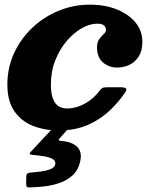

<svg xmlns="http://www.w3.org/2000/svg" viewBox="-20 -558 690 847"><path d="M95.5 254.5Q94.5 269.5 108.5 269Q138 268 173 264.5Q208 261 241.8 249.5Q275.5 238 300.2 215.5Q325 193 333.5 155Q343.5 113 320.8 90.2Q298 67.5 252.5 64Q239.5 63 239 60Q238.5 57 246.5 48.5L286.5 4Q292 -2 289.2 -4Q286.5 -6 275 -6H235.5Q225 -6 220.5 -1L116.5 111Q110 117.5 111.2 120.8Q112.5 124 126.5 125.5Q148.5 127.5 172.5 131.2Q196.5 135 211.8 143.2Q227 151.5 223.5 168Q220 181.5 201.8 188.5Q183.5 195.5 159.5 198.8Q135.5 202 115 203.5Q107.5 204 102.8 206.2Q98 208.5 96 217ZM608 -373.5Q608 -422 577.8 -458.8Q547.5 -495.5 495.2 -516.5Q443 -537.5 376 -537.5Q304.5 -537.5 239.2 -510.8Q174 -484 123 -436Q72 -388 42.2 -323.8Q12.5 -259.5 12.5 -184.5Q12.5 -112 43.2 -67.5Q74 -23 125.5 -2.8Q177 17.5 239 17.5Q312 17.5 368 -7.2Q424 -32 464.8 -71Q505.5 -110 533.5 -152.5Q541 -164 535.2 -168.5Q529.5 -173 514 -173H450.5Q435.5 -173 430 -168.8Q424.5 -164.5 418.5 -156.5Q400 -132.5 376.2 -115Q352.5 -97.5 326.8 -88.5Q301 -79.5 276.5 -79.5Q253 -79.5 237.2 -90.2Q221.5 -101 213 -124.2Q204.5 -147.5 204.5 -184.5Q204.5 -243.5 224.2 -292.8Q244 -342 275 -378Q306 -414 341.2 -433.8Q376.5 -453.5 408 -453.5Q430 -453.5 438.8 -445.8Q447.5 -438 447.5 -426Q447.5 -416.5 437.8 -407.8Q428 -399 418 -385.5Q408 -372 408 -349.5Q408 -305.5 434 -282.8Q460 -260 497.5 -260Q525.5 -260 550.8 -272Q576 -284 592 -308.8Q608 -333.5 608 -373.5Z"/></svg>

Font: Besley ExtraBold
Style: Italic
Weight: 800
Italic angle: -13°
Designer: Owen Earl
Foundry: indestructible type*
Version: Version 2.001